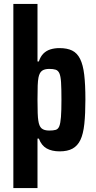

<svg xmlns="http://www.w3.org/2000/svg" viewBox="-20 -763 491 978"><path d="M48 195V-743H171V-450H178Q186 -475 201 -490Q216 -505 237 -511.5Q258 -518 283 -518Q322 -518 347.5 -505.5Q373 -493 388 -463Q403 -433 409 -382.5Q415 -332 415 -256Q415 -183 409.5 -131.5Q404 -80 389.5 -50Q375 -20 349.5 -6Q324 8 284 8Q244 8 217.5 -7Q191 -22 178 -57H171V195ZM231 -98Q251 -98 263.5 -101.5Q276 -105 282 -120Q288 -135 290.5 -167Q293 -199 293 -255Q293 -312 291 -343.5Q289 -375 282.5 -389.5Q276 -404 263.5 -408Q251 -412 231 -412Q207 -412 194 -402.5Q181 -393 176 -368Q173 -353 172 -327.5Q171 -302 171 -255Q171 -214 172 -187.5Q173 -161 175 -150Q179 -120 192 -109Q205 -98 231 -98Z"/></svg>

Font: Saira Condensed
Style: Bold
Weight: 700
Width: 3
Designer: Hector Gatti with collaboration of the Omnibus-Type team
Foundry: Omnibus-Type
Version: Version 1.101